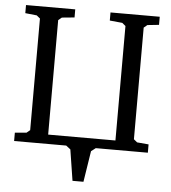

<svg xmlns="http://www.w3.org/2000/svg" viewBox="-57 -723 840 944"><g transform="rotate(5 363.0 -250.5)"><path d="M33 0V-41L90 -46L107 -60V-611L90 -625L33 -631V-671H276V-631L214 -625L197 -611V-46H529V-611L512 -625L450 -631V-671H693V-631L636 -625L619 -611V-60L636 -46L693 -41V0H436L414 17L390 170H336L312 17L290 0Z"/></g></svg>

Font: Khartiya
Style: Regular
Weight: 500
Version: Version 1.0.1